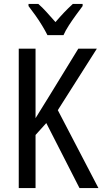

<svg xmlns="http://www.w3.org/2000/svg" viewBox="-20 -963 524 983"><path d="M484 0H387L217 -333L162 -272V0H76V-714H162V-358Q174 -378 192 -406.5Q210 -435 232 -471L381 -714H476L276 -399ZM403 -932Q388 -912 369 -886Q350 -860 332.5 -833Q315 -806 305 -783H223Q212 -805 196 -831.5Q180 -858 161.5 -884Q143 -910 126 -932V-943H176Q196 -926 218.5 -901Q241 -876 264 -850Q289 -879 308.5 -899.5Q328 -920 353 -943H403Z"/></svg>

Font: Noto Sans Display Condensed
Style: Regular
Weight: 400
Width: 3
Designer: Monotype Design Team
Foundry: Monotype Imaging Inc.
Version: Version 2.003